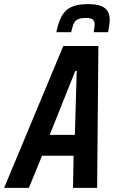

<svg xmlns="http://www.w3.org/2000/svg" viewBox="-58 -911 552 931"><path d="M-38 0 249 -688H419L413 0H296L299 -156H146L82 0ZM183 -257H305L314 -567H307ZM215 -755Q221 -784 230.5 -809.5Q240 -835 256 -853.5Q272 -872 299.5 -881.5Q327 -891 369 -891Q410 -891 433 -881.5Q456 -872 465 -855Q474 -838 474 -814Q474 -801 471.5 -786.5Q469 -772 466 -755H396Q398 -766 399.5 -775.5Q401 -785 401 -792Q401 -808 392 -816Q383 -824 358 -824Q331 -824 317 -816Q303 -808 297.5 -792Q292 -776 287 -755Z"/></svg>

Font: Saira Condensed SemiBold
Style: Italic
Weight: 600
Width: 3
Italic angle: -12°
Designer: Hector Gatti with collaboration of the Omnibus-Type team
Foundry: Omnibus-Type
Version: Version 1.101